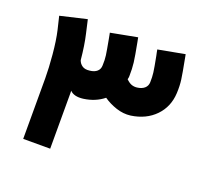

<svg xmlns="http://www.w3.org/2000/svg" viewBox="-112 -770 969 904"><g transform="rotate(20 372.5 -318.0)"><path d="M695 -450Q696.8 -486.5 692.6 -517.1Q688.4 -547.6 676 -611.6Q675.2 -619 673.9 -623.1Q672.6 -630.4 671.3 -636.3L538.1 -611.5Q539.4 -604.8 540.7 -597.5Q542.1 -591.5 544.1 -581.7Q554.9 -526.1 557.8 -503.5Q560.7 -481 559.8 -454.9Q559.2 -436.4 546 -424.8Q532.8 -413.2 509.6 -410.4Q494.4 -408.7 481.6 -413.5Q468.9 -418.3 454.9 -432.2Q457.5 -439.9 457.6 -448.1Q458.5 -485.6 454.8 -516Q451 -546.4 438.6 -611Q435.7 -625.9 434 -634.5L301.2 -609.3Q302.5 -605.2 302.9 -600.8Q304.7 -592.2 307.1 -578.7Q317 -525.8 320.2 -502.9Q323.3 -479.9 322 -453Q321.8 -434.2 309.1 -422.8Q296.4 -411.3 273 -408.9Q249.5 -405.9 235.9 -415.3Q222.2 -424.6 216.7 -440.6Q209.7 -514.4 197.2 -567.4L182.1 -633.6L49.8 -602.7L65.6 -537Q76.6 -489.3 82.8 -421.4Q88.9 -353.5 88.9 -303.5V0H224.1V-277.2Q224.1 -283.2 223.8 -290.4Q233.1 -279.9 250 -275.5Q266.9 -271.2 290 -274.2Q348.7 -282.2 389.8 -315.5Q418.5 -295.4 454.7 -283.4Q490.8 -271.5 526.3 -276Q600.6 -286.6 646.1 -333.4Q691.6 -380.3 695 -450Z"/></g></svg>

Font: Arad-FD-VF Thin
Style: Regular
Weight: 100
Designer: Mohammad Darvishi
Version: Version 1.010;September 21, 2024;FontCreator 15.0.0.2992 64-